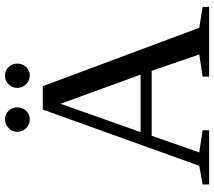

<svg xmlns="http://www.w3.org/2000/svg" viewBox="-64 -786 850 762"><g transform="rotate(-90 361.0 -405.0)"><path d="M225.1 -25.9V0H9.8V-25.9L84 -39.1L307.1 -660.2H399.9L631.8 -39.1L714.8 -25.9V0H438V-25.9L525.9 -39.1L460.9 -228H203.1L137.2 -39.1ZM330.1 -589.8 217.8 -272H445.8ZM489.7 -761.2Q489.7 -740.7 476.1 -726.3Q462.4 -711.9 441.9 -711.9Q421.4 -711.9 407.2 -727.1Q393.1 -742.2 393.1 -761.2Q393.1 -781.7 407.2 -795.9Q421.4 -810.1 441.9 -810.1Q462.4 -810.1 476.1 -795.9Q489.7 -781.7 489.7 -761.2ZM315.9 -761.2Q315.9 -740.7 302.2 -726.3Q288.6 -711.9 268.1 -711.9Q248 -711.9 233.4 -726.6Q218.8 -741.2 218.8 -761.2Q218.8 -781.7 233.9 -795.9Q249 -810.1 268.1 -810.1Q288.6 -810.1 302.2 -795.9Q315.9 -781.7 315.9 -761.2Z"/></g></svg>

Font: Liberation Serif
Style: Regular
Weight: 400
Designer: Steve Matteson
Foundry: Ascender Corporation
Version: Version 2.1.5